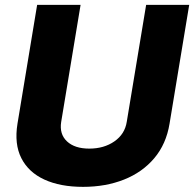

<svg xmlns="http://www.w3.org/2000/svg" viewBox="-20 -747 786 777"><path d="M571.4 -727.3H745.7L666.2 -246.8Q652.7 -164.1 604.4 -106.9Q556.1 -49.7 481.7 -20.2Q407.3 9.2 316.1 9.2Q224.1 9.2 159.8 -20.2Q95.5 -49.7 66.4 -106.9Q37.3 -164.1 50.8 -246.8L130.3 -727.3H306.1L227.6 -253.6Q219.8 -204.2 251.1 -174.9Q282.3 -145.6 341.3 -145.6Q400.9 -145.6 443 -174.9Q485.1 -204.2 492.9 -253.6Z"/></svg>

Font: Inter UI Extra Bold
Style: Italic
Weight: 800
Italic angle: 9.39999°
Designer: Rasmus Andersson
Foundry: rsms
Version: 3.2;8d6f07862